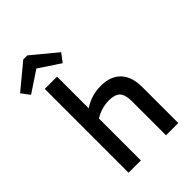

<svg xmlns="http://www.w3.org/2000/svg" viewBox="-305 -1038 1150 1150"><g transform="rotate(-45 270.0 -463.0)"><path d="M83 0V-710H187V-442Q254 -486 332 -486Q415 -486 459.5 -439.5Q504 -393 504 -305V0H400V-289Q400 -344 378.5 -367Q357 -390 307 -390Q275 -390 245.5 -381.5Q216 -373 187 -355V0ZM0 -743 -40 -796 117 -926H151L308 -796L268 -743L134 -832Z"/></g></svg>

Font: Sometype Mono SemiBold
Style: Regular
Weight: 600
Designer: Ryoichi Tsunekawa
Foundry: Dharma Type
Version: Version 1.001